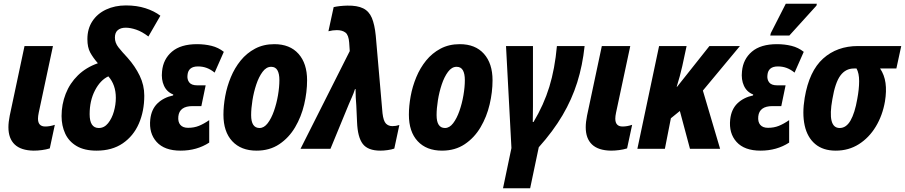

<svg xmlns="http://www.w3.org/2000/svg" viewBox="-20 -795 4836 1026"><path d="M160 10Q92 9 58.5 -23Q25 -55 25 -115Q25 -142 32 -177L111 -549H263L187 -193Q183 -174 183 -161Q183 -119 222 -119Q246 -119 273 -128L246 -2Q227 4 204 7Q181 10 160 10Z M496 10Q431 10 389.5 -14.5Q348 -39 328.5 -81Q309 -123 309 -175Q309 -237 331 -293.5Q353 -350 396.5 -392.5Q440 -435 503 -457Q477 -487 462 -514.5Q447 -542 447 -586Q447 -641 473.5 -681.5Q500 -722 547 -744Q594 -766 653 -766Q711 -766 757.5 -751Q804 -736 837 -711L773 -600Q739 -626 708 -636.5Q677 -647 652 -647Q625 -647 609.5 -634Q594 -621 594 -594Q594 -566 613 -542Q632 -518 662 -486Q702 -441 726.5 -390.5Q751 -340 751 -284Q751 -201 722 -134.5Q693 -68 636 -29Q579 10 496 10ZM508 -111Q537 -111 557.5 -136.5Q578 -162 588.5 -199Q599 -236 599 -272Q599 -342 559 -387Q516 -367 487.5 -312Q459 -257 459 -185Q459 -111 508 -111Z M945 10Q859 10 817 -36.5Q775 -83 783 -157Q789 -211 821.5 -242.5Q854 -274 905 -285L906 -290Q872 -303 856.5 -336.5Q841 -370 846 -414Q852 -479 899 -519Q946 -559 1033 -559Q1074 -559 1110.5 -550Q1147 -541 1176 -518L1127 -407Q1106 -424 1084.5 -432Q1063 -440 1038 -440Q986 -440 982 -394Q979 -371 991 -355Q1003 -339 1034 -339H1079L1056 -228H1009Q939 -228 933 -173Q930 -144 943.5 -128Q957 -112 985 -112Q1017 -112 1043 -122.5Q1069 -133 1098 -153V-33Q1032 10 945 10Z M1351 10Q1268 10 1221 -40.5Q1174 -91 1174 -182Q1174 -229 1183.5 -281Q1193 -333 1213.5 -382.5Q1234 -432 1266 -471.5Q1298 -511 1343 -535Q1388 -559 1446 -559Q1529 -559 1575 -507.5Q1621 -456 1621 -366Q1621 -303 1605.5 -237Q1590 -171 1557 -115Q1524 -59 1472.5 -24.5Q1421 10 1351 10ZM1367 -111Q1391 -111 1410.5 -136.5Q1430 -162 1444 -202Q1458 -242 1465.5 -286Q1473 -330 1473 -367Q1473 -401 1462.5 -419.5Q1452 -438 1429 -438Q1403 -438 1383 -411Q1363 -384 1349.5 -343.5Q1336 -303 1329 -259Q1322 -215 1322 -180Q1322 -111 1367 -111Z M2013 10Q1946 10 1918.5 -26Q1891 -62 1888 -143L1884 -231Q1882 -253 1881 -275Q1880 -297 1880 -319H1877Q1870 -297 1861 -277Q1852 -257 1844 -238L1746 0H1586L1849 -522L1846 -567Q1843 -608 1826 -621Q1809 -634 1780 -634Q1758 -634 1735 -628L1763 -757Q1794 -764 1836 -765Q1889 -766 1920.5 -750.5Q1952 -735 1967 -699.5Q1982 -664 1988 -604L2024 -190Q2029 -148 2042.5 -134.5Q2056 -121 2077 -121Q2096 -121 2114 -127L2087 -1Q2073 4 2052 7Q2031 10 2013 10Z M2342 10Q2259 10 2212 -40.5Q2165 -91 2165 -182Q2165 -229 2174.5 -281Q2184 -333 2204.5 -382.5Q2225 -432 2257 -471.5Q2289 -511 2334 -535Q2379 -559 2437 -559Q2520 -559 2566 -507.5Q2612 -456 2612 -366Q2612 -303 2596.5 -237Q2581 -171 2548 -115Q2515 -59 2463.5 -24.5Q2412 10 2342 10ZM2358 -111Q2382 -111 2401.5 -136.5Q2421 -162 2435 -202Q2449 -242 2456.5 -286Q2464 -330 2464 -367Q2464 -401 2453.5 -419.5Q2443 -438 2420 -438Q2394 -438 2374 -411Q2354 -384 2340.5 -343.5Q2327 -303 2320 -259Q2313 -215 2313 -180Q2313 -111 2358 -111Z M2668 211 2713 -4 2684 -549H2828V-227Q2828 -206 2827.5 -184Q2827 -162 2827 -143H2831Q2886 -235 2915.5 -331Q2945 -427 2956 -549H3104Q3093 -445 3064.5 -354.5Q3036 -264 2986 -179Q2936 -94 2859 -8L2813 211Z M3245 10Q3177 9 3143.5 -23Q3110 -55 3110 -115Q3110 -142 3117 -177L3196 -549H3348L3272 -193Q3268 -174 3268 -161Q3268 -119 3307 -119Q3331 -119 3358 -128L3331 -2Q3312 4 3289 7Q3266 10 3245 10Z M3386 0 3502 -549H3649L3626 -442Q3620 -415 3612.5 -387.5Q3605 -360 3596 -331H3598L3771 -549H3934L3736 -311L3828 0H3667L3613 -202L3565 -163L3533 0Z M4044 10Q3958 10 3916 -36.5Q3874 -83 3882 -157Q3888 -211 3920.5 -242.5Q3953 -274 4004 -285L4005 -290Q3971 -303 3955.5 -336.5Q3940 -370 3945 -414Q3951 -479 3998 -519Q4045 -559 4132 -559Q4173 -559 4209.5 -550Q4246 -541 4275 -518L4226 -407Q4205 -424 4183.5 -432Q4162 -440 4137 -440Q4085 -440 4081 -394Q4078 -371 4090 -355Q4102 -339 4133 -339H4178L4155 -228H4108Q4038 -228 4032 -173Q4029 -144 4042.5 -128Q4056 -112 4084 -112Q4116 -112 4142 -122.5Q4168 -133 4197 -153V-33Q4131 10 4044 10ZM4096 -605 4099 -618 4179 -775H4345L4343 -765L4198 -605Z M4446 10Q4378 10 4336 -25.5Q4294 -61 4280 -124.5Q4266 -188 4280 -272Q4304 -415 4378.5 -482Q4453 -549 4565 -549H4796L4770 -429H4683Q4706 -395 4712 -351.5Q4718 -308 4709 -253Q4696 -178 4660 -118.5Q4624 -59 4569.5 -24.5Q4515 10 4446 10ZM4467 -111Q4502 -111 4525 -151Q4548 -191 4561 -266Q4571 -319 4571 -361.5Q4571 -404 4557 -429H4543Q4499 -429 4471 -391.5Q4443 -354 4428 -265Q4400 -111 4467 -111Z"/></svg>

Font: Noto Sans Condensed ExtraBold
Style: Italic
Weight: 800
Width: 3
Italic angle: -12°
Designer: Monotype Design Team
Foundry: Monotype Imaging Inc.
Version: Version 2.013; ttfautohint (v1.8.4.7-5d5b)